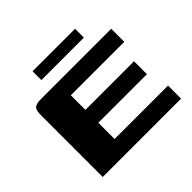

<svg xmlns="http://www.w3.org/2000/svg" viewBox="-144 -736 894 894"><g transform="rotate(-45 302.5 -289.5)"><path d="M58 0V-408Q58 -440 69 -450Q80 -460 112 -460H574V-374H222V-278H542V-193H222V-86H574V0ZM175 -521V-579H455V-521Z"/></g></svg>

Font: Genos
Style: Bold
Weight: 700
Designer: Robert E. Leuschke
Foundry: Robert E. Leuschke
Version: Version 1.010